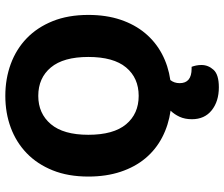

<svg xmlns="http://www.w3.org/2000/svg" viewBox="-82 -582 863 740"><g transform="rotate(-90 350.0 -212.5)"><path d="M662 -304Q662 -235 643.5 -180Q625 -125 591.5 -85Q558 -45 512 -20.5Q466 4 411 12Q399 27 399 48Q399 94 455 94H462Q465 102 467 111.5Q469 121 469 132Q469 158 450.5 178.5Q432 199 383 199Q329 199 294.5 171.5Q260 144 260 95Q260 68 269.5 47.5Q279 27 293 13Q237 5 190 -19.5Q143 -44 109.5 -84Q76 -124 57.5 -179.5Q39 -235 39 -304Q39 -382 63 -441.5Q87 -501 129 -541.5Q171 -582 227.5 -603Q284 -624 350 -624Q416 -624 473 -603Q530 -582 572 -541.5Q614 -501 638 -441.5Q662 -382 662 -304ZM500 -304Q500 -400 459.5 -448.5Q419 -497 350 -497Q282 -497 241 -448.5Q200 -400 200 -304Q200 -207 240.5 -158.5Q281 -110 350 -110Q419 -110 459.5 -158.5Q500 -207 500 -304Z"/></g></svg>

Font: Baloo Da 2
Style: Bold
Weight: 700
Designer: Noopur Datye, Sulekha Rajkumar and Ek Type
Foundry: Ek Type
Version: Version 1.640;hotconv 1.0.111;makeotfexe 2.5.65597; ttfautoh